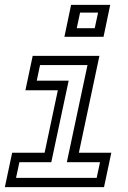

<svg xmlns="http://www.w3.org/2000/svg" viewBox="-22 -770 528 790"><path d="M243 -618.5 270.5 -750H431.5L404 -618.5ZM293.8 -654H367.8L381.5 -718.2H307.5ZM-2 0 28 -141.5H161.5L216 -398.5H82.5L112.5 -540H387L302.5 -141.5H436L406 0ZM44 -38.2H375.8L389.5 -102.5H253L338 -502.2H142.8L129.2 -438H260.5L189 -102.5H57.8Z"/></svg>

Font: Tourney Thin
Style: Italic
Weight: 100
Italic angle: -12°
Designer: Tyler Finck
Foundry: Etcetera Type Co
Version: Version 1.015